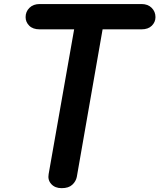

<svg xmlns="http://www.w3.org/2000/svg" viewBox="-20 -954 810 975"><path d="M293 1.5Q259.5 1.5 240.5 -19.2Q221.5 -40 227 -70L356.5 -805H181.5Q147 -805 128.5 -823.5Q110 -842 110 -867Q110 -895 129.5 -914.2Q149 -933.5 181.5 -933.5H698.5Q731 -933.5 750.2 -914.2Q769.5 -895 769.5 -867Q769.5 -842 751 -823.5Q732.5 -805 698.5 -805H501L370 -55.5Q365.5 -33 347 -15.8Q328.5 1.5 293 1.5Z"/></svg>

Font: Edu VIC WA NT Hand
Style: Regular
Weight: 400
Designer: Tina and Corey Anderson, Eben Sorkin, Mirko Velimirovic
Foundry: Google for Education
Version: Version 1.000